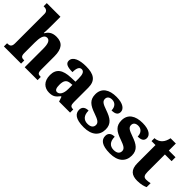

<svg xmlns="http://www.w3.org/2000/svg" viewBox="71 -1572 2394 2394"><g transform="rotate(45 1268.0 -375.0)"><path d="M19 0H322V-56H318C277 -56 257 -65 257 -121V-306C257 -384 269 -459 324 -459C369 -459 386 -410 386 -325V0H613V-56H610C568 -56 552 -65 552 -126V-357C552 -492 502 -550 398 -550C319 -550 282 -513 259 -472H252C254 -499 256 -550 256 -599V-760H15V-704H28C48 -704 90 -697 90 -645V-124C90 -65 61 -56 24 -56H19Z M824 10C893 10 919 -11 961 -64H970L992 0H1186V-56H1183C1141 -56 1127 -72 1127 -126V-380C1127 -505 1057 -550 919 -550C808 -550 716 -519 716 -446C716 -397 759 -378 850 -378C850 -448 868 -486 906 -486C946 -486 961 -448 961 -374V-320L885 -317C745 -312 677 -263 677 -154C677 -42 743 10 824 10ZM889 -65C859 -65 846 -95 846 -150C846 -221 866 -257 928 -262L962 -265V-191C962 -115 933 -65 889 -65Z M1435 10C1575 10 1649 -59 1649 -166C1649 -266 1585 -305 1485 -340C1398 -370 1372 -388 1372 -429C1372 -466 1400 -486 1443 -486C1494 -486 1532 -450 1532 -385C1598 -385 1628 -408 1628 -453C1628 -501 1579 -549 1457 -549C1330 -549 1246 -496 1246 -385C1246 -287 1300 -246 1411 -208C1490 -180 1524 -161 1524 -120C1524 -83 1500 -54 1438 -54C1373 -54 1331 -94 1331 -181C1282 -181 1240 -161 1240 -105C1240 -39 1289 10 1435 10Z M1896 10C2036 10 2110 -59 2110 -166C2110 -266 2046 -305 1946 -340C1859 -370 1833 -388 1833 -429C1833 -466 1861 -486 1904 -486C1955 -486 1993 -450 1993 -385C2059 -385 2089 -408 2089 -453C2089 -501 2040 -549 1918 -549C1791 -549 1707 -496 1707 -385C1707 -287 1761 -246 1872 -208C1951 -180 1985 -161 1985 -120C1985 -83 1961 -54 1899 -54C1834 -54 1792 -94 1792 -181C1743 -181 1701 -161 1701 -105C1701 -39 1750 10 1896 10Z M2378 10C2448 10 2496 -7 2518 -18V-88C2498 -83 2473 -79 2448 -79C2404 -79 2391 -105 2391 -163V-467H2509V-536H2391V-660H2298C2289 -616 2273 -584 2255 -565C2237 -544 2204 -520 2155 -519V-467H2225V-149C2225 -31 2282 10 2378 10Z"/></g></svg>

Font: Noto Serif Georgian SemiCondensed ExtraBold
Style: Regular
Weight: 800
Width: 4
Designer: Monotype Design Team, Akaki Razmadze
Foundry: Google LLC
Version: Version 2.003